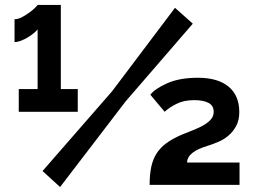

<svg xmlns="http://www.w3.org/2000/svg" viewBox="-20 -751 1032 780"><path d="M39.1 -580.1V-672.9Q54.2 -672.9 70.6 -681.9Q86.9 -690.9 101.1 -701.4Q115.2 -711.9 124 -720.9Q132.8 -730 132.8 -731H227.1V-389.2H295.9V-296.9H56.2V-389.2H132.8V-631.8Q127.9 -625 116.9 -616Q106 -606.9 92.5 -598.9Q79.1 -590.8 64.9 -585.4Q50.8 -580.1 39.1 -580.1ZM152.8 -56.2 435.1 -379.9 690.9 -719.2 763.2 -654.8 490.2 -338.9 224.1 8.8ZM587.9 0Q587.9 -42 594.5 -73Q601.1 -104 616 -127.4Q630.9 -150.9 656 -169.4Q681.2 -188 719.2 -204.1Q743.2 -213.9 766.1 -222.9Q789.1 -231.9 807.1 -242.4Q825.2 -252.9 836.7 -265.9Q848.1 -278.8 848.1 -296.9Q848.1 -321.8 827.1 -333Q806.2 -344.2 769 -344.2Q727.1 -344.2 697 -329.1Q667 -314 648.9 -296.9L590.8 -366.2Q608.9 -390.1 658.9 -412.6Q709 -435.1 784.2 -435.1Q865.2 -435.1 908.7 -398.9Q952.1 -362.8 952.1 -295.9Q952.1 -262.7 939.5 -239.3Q926.8 -215.8 908 -200Q889.2 -184.1 866.7 -174.6Q844.2 -165 825.2 -159.2Q740.2 -134.3 740.2 -90.8H953.1V0Z"/></svg>

Font: Raleway ExtraBold
Style: Regular
Weight: 800
Designer: Matt McInerney, Pablo Impallari, Rodrigo Fuenzalida
Foundry: Matt McInerney, Pablo Impallari, Rodrigo Fuenzalida
Version: Version 3.000g; ttfautohint (v1.5) -l 8 -r 28 -G 28 -x 14 -D